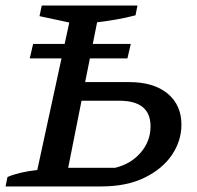

<svg xmlns="http://www.w3.org/2000/svg" viewBox="-36 -670 707 690"><path d="M-16 0 -9 -34Q33 -52 98 -59L213 -589L106 -612L114 -650H458L451 -615Q417 -606 382 -600Q347 -594 313 -590L270 -375H428Q516 -375 566 -334Q616 -293 616 -222Q616 -164 582 -113.5Q548 -63 483.5 -31.5Q419 0 328 0ZM209 -67H378Q435 -81 470 -122Q505 -163 505 -216Q505 -308 393 -308H257ZM83 -512.2H434L422 -460.2H71Z"/></svg>

Font: Piazzolla Medium
Style: Italic
Weight: 500
Italic angle: -11.3°
Designer: Juan Pablo del Peral
Foundry: Huerta Tipografica
Version: Version 1.330